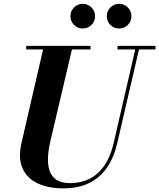

<svg xmlns="http://www.w3.org/2000/svg" viewBox="-20 -996 854 1030"><path d="M320.5 14.5Q239 14.5 181.8 -12.5Q124.5 -39.5 100.5 -93.8Q76.5 -148 95.5 -230L215.5 -750H370.5L250.5 -240Q239.5 -193 237.5 -152.2Q235.5 -111.5 246 -80.2Q256.5 -49 283.2 -31.2Q310 -13.5 356.5 -13.5Q413.5 -13.5 460 -36.8Q506.5 -60 539.8 -108Q573 -156 590 -230L710 -750H730L609.5 -230Q591.5 -151.5 553.8 -96.8Q516 -42 457.8 -13.8Q399.5 14.5 320.5 14.5ZM120.5 -730.5V-750H465.5V-730.5ZM610.5 -730.5V-750H814V-730.5ZM619 -843Q591.5 -843 572.2 -862.2Q553 -881.5 553 -909.5Q553 -936.5 572.2 -956Q591.5 -975.5 619 -975.5Q646.5 -975.5 665.8 -956Q685 -936.5 685 -909.5Q685 -881.5 665.8 -862.2Q646.5 -843 619 -843ZM424 -843Q396.5 -843 377.2 -862.2Q358 -881.5 358 -909.5Q358 -936.5 377.2 -956Q396.5 -975.5 424 -975.5Q451.5 -975.5 470.8 -956Q490 -936.5 490 -909.5Q490 -881.5 470.8 -862.2Q451.5 -843 424 -843Z"/></svg>

Font: Bodoni Moda
Style: Bold Italic
Weight: 700
Italic angle: -13°
Version: Version 2.004